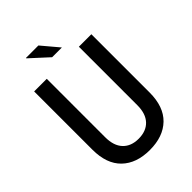

<svg xmlns="http://www.w3.org/2000/svg" viewBox="-247 -964 1087 1087"><g transform="rotate(-45 296.0 -420.5)"><path d="M296 12Q189 12 128 -47Q67 -106 67 -220V-686H168V-218Q168 -150 202 -114Q236 -78 296 -78Q357 -78 391 -114Q425 -150 425 -218V-686H525V-220Q525 -106 464 -47Q403 12 296 12ZM276 -751 168 -850 169 -853H268L354 -751Z"/></g></svg>

Font: Archivo Narrow Medium
Style: Regular
Weight: 500
Designer: Hector Gatti
Foundry: Omnibus-Type
Version: Version 3.002